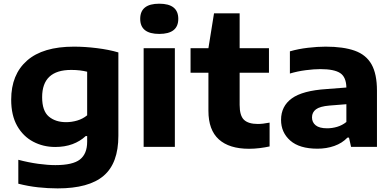

<svg xmlns="http://www.w3.org/2000/svg" viewBox="-20 -814 2174 1064"><path d="M299.5 230Q246 230 191 224Q136 218 81.5 204V71.5Q138.5 86.5 191.8 93.8Q245 101 287 101Q383 101 423 69.8Q463 38.5 463 -28.5V-60H455Q424 -31 381.5 -15.2Q339 0.5 286 0.5Q219.5 0.5 164 -28.8Q108.5 -58 75.2 -116.2Q42 -174.5 42 -262Q42 -401 129.8 -478.2Q217.5 -555.5 389.5 -555.5Q451 -555.5 517.2 -547.2Q583.5 -539 636 -523.5V-61.5Q636 90.5 554.2 160.2Q472.5 230 299.5 230ZM346.5 -137Q377 -137 407.8 -146Q438.5 -155 463 -175V-416.5Q445.5 -421 423 -423.8Q400.5 -426.5 374.5 -426.5Q213.5 -426.5 213.5 -275.5Q213.5 -199.5 250.5 -168.2Q287.5 -137 346.5 -137Z M776 0V-547H949V0ZM862.5 -626Q757 -626 757 -709.5Q757 -793.5 862.5 -793.5Q968 -793.5 968 -709.5Q968 -626 862.5 -626Z M1360 10.5Q1250.5 10.5 1192.8 -41.5Q1135 -93.5 1135 -200V-411H1036V-547H1135L1166 -740H1308V-547H1470.5V-411H1308V-232.5Q1308 -173 1332.2 -150Q1356.5 -127 1409 -127Q1435.5 -127 1474 -134.5V-2.5Q1449 3 1419 6.8Q1389 10.5 1360 10.5Z M1739.5 10Q1639.5 10 1588.5 -35Q1537.5 -80 1537.5 -149.5Q1537.5 -225.5 1597.2 -268.8Q1657 -312 1790 -320.5L1899.5 -329Q1898.5 -387 1865.2 -409Q1832 -431 1755 -431Q1720 -431 1674 -425Q1628 -419 1586.5 -406.5V-529.5Q1633 -543 1686.2 -549.2Q1739.5 -555.5 1784.5 -555.5Q1883 -555.5 1946 -533Q2009 -510.5 2039 -457.2Q2069 -404 2069 -311.5V0H1925.5L1914 -51.5H1905.5Q1876 -20.5 1832.5 -5.2Q1789 10 1739.5 10ZM1709 -163.5Q1709 -136 1729.5 -119.5Q1750 -103 1793 -103Q1820.5 -103 1848.5 -111.2Q1876.5 -119.5 1899.5 -138V-236.5L1805.5 -229Q1752.5 -224.5 1730.8 -208Q1709 -191.5 1709 -163.5Z"/></svg>

Font: Encode Sans Exp
Style: Bold
Weight: 700
Width: 7
Designer: Multiple Designers
Foundry: Impallari Type
Version: Version 3.002; ttfautohint (v1.8.3) -l 8 -r 50 -G 200 -x 14 